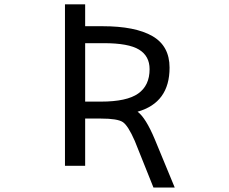

<svg xmlns="http://www.w3.org/2000/svg" viewBox="-20 -752 1040 873"><path d="M367.2 -555.7V-290H439.5Q556.6 -290 608.4 -326.7Q660.2 -363.3 660.2 -437.5Q660.2 -497.1 612.3 -526.4Q564.5 -555.7 452.1 -555.7ZM275.4 2V-732.4H367.2V-632.8H446.3Q594.7 -632.8 672.9 -587.9Q751 -543 751 -444.3Q751 -285.2 605.5 -244.1Q642.6 -216.8 683.6 -119.1L774.4 100.6H677.7L592.8 -111.3Q562.5 -180.7 538.6 -196.8Q514.6 -212.9 439.5 -212.9H367.2V2Z"/></svg>

Font: Gen Shin Gothic Monospace Regular
Style: Regular
Weight: 400
Designer: [Source Han Sans]
Ryoko NISHIZUKA  (kana & ideographs); Paul D. Hunt (Latin, Greek & Cyrillic); Wenlong ZHANG  (bopomofo
Version: Version 1.002.20150607